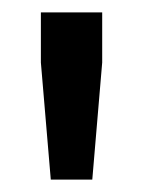

<svg xmlns="http://www.w3.org/2000/svg" viewBox="-20 -730 231 310"><path d="M62 -440 46 -629V-710H145V-629L129 -440Z"/></svg>

Font: Geist Med
Style: Regular
Weight: 400
Designer: Basement.studio, Andrés Briganti, Mateo Zaragoza
Foundry: Basement.studio, Vercel, Andrés Briganti, Guido Ferreyra, Mateo Zaragoza
Version: Version 1.401